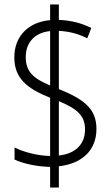

<svg xmlns="http://www.w3.org/2000/svg" viewBox="-20 -780 499 858"><path d="M204 -34V58H243V-37C350 -49 411 -111 411 -204C411 -295 354 -337 243 -382V-642C288 -640 330 -629 370 -609L388 -655C344 -677 297 -689 243 -691V-760H204V-690C110 -682 44 -621 44 -524C44 -430 100 -385 204 -343V-83C147 -84 84 -101 45 -121V-67C83 -49 141 -36 204 -34ZM204 -641V-398C133 -428 95 -457 95 -525C95 -593 139 -635 204 -641ZM243 -85V-328C324 -294 360 -264 360 -202C360 -134 316 -93 243 -85Z"/></svg>

Font: Noto Sans Hebrew Condensed Light
Style: Regular
Weight: 300
Width: 3
Designer: Monotype Design Team
Foundry: Monotype Imaging Inc.
Version: Version 2.004